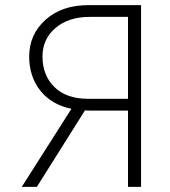

<svg xmlns="http://www.w3.org/2000/svg" viewBox="-20 -730 663 750"><path d="M65 0 259 -305Q181 -321 137.5 -376Q94 -431 94 -509Q94 -595 157.5 -652.5Q221 -710 326 -710H531V0H480V-298H338Q321 -298 312 -299L124 0ZM325 -344H480V-664H330Q248 -664 197 -621Q146 -578 146 -509Q146 -436 192.5 -390Q239 -344 325 -344Z"/></svg>

Font: Raleway-v4020 Light
Style: Regular
Weight: 300
Designer: Matt McInerney, Pablo Impallari, Rodrigo Fuenzalida
Foundry: Matt McInerney, Pablo Impallari, Rodrigo Fuenzalida
Version: Version 4.020;PS 004.020;hotconv 1.0.88;makeotf.lib2.5.64775